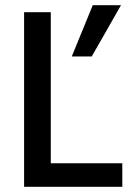

<svg xmlns="http://www.w3.org/2000/svg" viewBox="-20 -721 520 741"><path d="M452 0H73V-674H176V-91H452ZM334 -503H257L338 -701H447Z"/></svg>

Font: Hind Vadodara Medium
Style: Regular
Weight: 500
Designer: Hitesh Malaviya
Foundry: Indian Type Foundry
Version: Version 1.001;PS 1.0;hotconv 1.0.86;makeotf.lib2.5.63406; tt